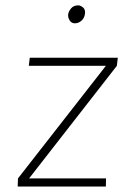

<svg xmlns="http://www.w3.org/2000/svg" viewBox="-20 -680 450 700"><path d="M44.5 0 45.5 -29.5 366 -440H85L88.5 -469.5H409.5L406 -440L86 -29.5H366.5L366 0ZM253 -595Q240.5 -595 234 -605.5Q227.5 -616 228.5 -627Q229.5 -637.5 238.8 -649Q248 -660.5 265.5 -660.5Q273 -660.5 282.2 -653.2Q291.5 -646 290 -631Q288 -614 277 -604.5Q266 -595 253 -595Z"/></svg>

Font: Karla ExtraLight
Style: Italic
Weight: 250
Italic angle: -8°
Designer: Jonathan Pinhorn
Version: Version 2.004;gftools[0.9.33]